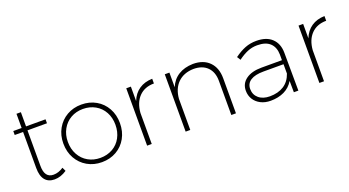

<svg xmlns="http://www.w3.org/2000/svg" viewBox="-48 -1137 2983 1639"><g transform="rotate(-20 1444.0 -318.0)"><path d="M349 -36Q294 1 238 1Q182 1 152 -35.5Q122 -72 122 -144V-472H46V-508H122V-637H162V-508H339V-472H162V-149Q162 -40 243 -40Q289 -40 333 -70Z M925 -261Q925 -185 892 -125.5Q859 -66 800.5 -32.5Q742 1 668 1Q595 1 536.5 -32.5Q478 -66 444.5 -125.5Q411 -185 411 -261Q411 -336 444.5 -395.5Q478 -455 536.5 -488.5Q595 -522 668 -522Q742 -522 800.5 -488.5Q859 -455 892 -395.5Q925 -336 925 -261ZM452 -261Q452 -196 480 -145Q508 -94 557 -66Q606 -38 668 -38Q730 -38 779.5 -66Q829 -94 856.5 -145Q884 -196 884 -261Q884 -325 856.5 -375.5Q829 -426 779.5 -454Q730 -482 668 -482Q606 -482 557 -454Q508 -426 480 -375.5Q452 -325 452 -261Z M1313 -522V-479Q1228 -479 1177 -426.5Q1126 -374 1119 -282V0H1077V-521H1119V-390Q1144 -453 1193.5 -486.5Q1243 -520 1313 -522Z M1884 -318V0H1842V-310Q1842 -390 1797 -435Q1752 -480 1672 -480Q1583 -478 1529.5 -425.5Q1476 -373 1469 -282V0H1427V-521H1469V-388Q1495 -452 1549.5 -486Q1604 -520 1682 -522Q1777 -522 1830.5 -467.5Q1884 -413 1884 -318Z M2410 0 2409 -103Q2377 -50 2323.5 -24.5Q2270 1 2201 1Q2150 1 2111 -19Q2072 -39 2050.5 -73.5Q2029 -108 2029 -152Q2029 -217 2081 -254.5Q2133 -292 2223 -292H2408V-343Q2407 -410 2368 -447Q2329 -484 2252 -484Q2205 -484 2163 -466.5Q2121 -449 2077 -416L2057 -448Q2108 -485 2155 -503.5Q2202 -522 2258 -522Q2349 -522 2398.5 -475Q2448 -428 2449 -346L2451 0ZM2409 -170V-255H2227Q2150 -255 2109.5 -229Q2069 -203 2069 -153Q2069 -101 2106.5 -69Q2144 -37 2207 -37Q2282 -37 2334 -70Q2386 -103 2409 -170Z M2878 -522V-479Q2793 -479 2742 -426.5Q2691 -374 2684 -282V0H2642V-521H2684V-390Q2709 -453 2758.5 -486.5Q2808 -520 2878 -522Z"/></g></svg>

Font: Montserrat arm2 ExtraLight
Style: Regular
Weight: 275
Designer: Julieta Ulanovsky
Foundry: Julieta Ulanovsky
Version: Version 6.000